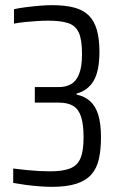

<svg xmlns="http://www.w3.org/2000/svg" viewBox="-20 -716 463 744"><path d="M180.8 8Q159.7 8 133.1 6Q106.5 4 80 0.5Q53.4 -3.1 31.2 -7.1V-63Q59.1 -59.5 83.8 -57Q108.6 -54.5 131.3 -53.3Q154.1 -52.1 173.7 -52.1Q222.7 -52.1 251.1 -63.1Q279.5 -74.1 291.7 -102.3Q303.8 -130.4 303.8 -183Q303.8 -233.5 294.4 -262.9Q285.1 -292.3 264 -305.4Q243 -318.4 207.2 -318.4H114.9V-378.5H207.2Q235.1 -378.5 255.4 -390.1Q275.7 -401.6 286.8 -429.8Q297.8 -457.9 297.8 -506.5Q297.8 -561.8 285.5 -589.2Q273.2 -616.6 244.6 -626.3Q215.9 -635.9 167.3 -635.9Q146.6 -635.9 123.3 -634.4Q100.1 -632.9 77.7 -630.7Q55.3 -628.5 34.2 -624.5V-680.4Q54.7 -684.9 80.6 -688.2Q106.4 -691.5 132.8 -693.7Q159.2 -696 181.3 -696Q231.6 -696 266.9 -686.8Q302.3 -677.6 323.7 -656.4Q345.1 -635.3 355.2 -600.5Q365.3 -565.7 365.3 -515Q365.3 -442 343.3 -403.7Q321.3 -365.5 276.8 -353.5V-349.5Q307.9 -342.9 328.9 -324.2Q349.9 -305.5 360.6 -271.5Q371.3 -237.5 371.3 -183.5Q371.3 -135.2 363 -98.9Q354.6 -62.7 333.5 -39.2Q312.3 -15.8 275.3 -3.9Q238.2 8 180.8 8Z"/></svg>

Font: Saira Thin Condensed
Style: Regular
Weight: 100
Width: 3
Version: Version 1.101